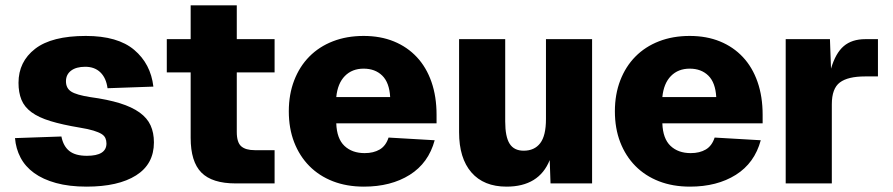

<svg xmlns="http://www.w3.org/2000/svg" viewBox="-20 -684 3330 716"><path d="M303 12Q238 12 189 -1.5Q140 -15 107 -39Q74 -63 56.5 -96.5Q39 -130 36 -169L209 -175Q216 -139 238.5 -121Q261 -103 304 -103Q377 -103 377 -149Q377 -160 373 -169Q369 -178 358.5 -184.5Q348 -191 328.5 -197Q309 -203 278 -208Q212 -219 168 -232.5Q124 -246 97.5 -265.5Q71 -285 60 -312Q49 -339 49 -375Q49 -454 111 -502Q173 -550 300 -550Q419 -550 480.5 -498Q542 -446 552 -361L381 -355Q376 -393 354.5 -414Q333 -435 298 -435Q264 -435 245 -420.5Q226 -406 226 -381Q226 -355 245.5 -342.5Q265 -330 316 -322Q382 -313 427 -299Q472 -285 500.5 -264.5Q529 -244 541.5 -216.5Q554 -189 554 -153Q554 -72 487.5 -30Q421 12 303 12Z M859 0Q771 0 731 -40.5Q691 -81 691 -170V-414H602V-538H691V-664H863V-538H1004V-414H863V-192Q863 -153 879.5 -138.5Q896 -124 930 -124H1004V0Z M1337 12Q1273 12 1221.5 -8Q1170 -28 1133.5 -65Q1097 -102 1077 -153.5Q1057 -205 1057 -269Q1057 -332 1077 -384Q1097 -436 1133.5 -473Q1170 -510 1221.5 -530Q1273 -550 1336 -550Q1399 -550 1449 -529.5Q1499 -509 1534.5 -471Q1570 -433 1589 -378.5Q1608 -324 1608 -256V-224H1234Q1236 -167 1264.5 -140Q1293 -113 1340 -113Q1373 -113 1396 -126.5Q1419 -140 1429 -171L1601 -161Q1578 -76 1508 -32Q1438 12 1337 12ZM1435 -322Q1432 -376 1405.5 -402Q1379 -428 1336 -428Q1293 -428 1266 -400.5Q1239 -373 1234 -322Z M1869 12Q1784 12 1738 -41Q1692 -94 1692 -191V-538H1864V-231Q1864 -174 1880.5 -148Q1897 -122 1933 -122Q1973 -122 1994.5 -150Q2016 -178 2016 -240V-538H2188V0H2033L2030 -87Q1990 12 1869 12Z M2553 12Q2489 12 2437.5 -8Q2386 -28 2349.5 -65Q2313 -102 2293 -153.5Q2273 -205 2273 -269Q2273 -332 2293 -384Q2313 -436 2349.5 -473Q2386 -510 2437.5 -530Q2489 -550 2552 -550Q2615 -550 2665 -529.5Q2715 -509 2750.5 -471Q2786 -433 2805 -378.5Q2824 -324 2824 -256V-224H2450Q2452 -167 2480.5 -140Q2509 -113 2556 -113Q2589 -113 2612 -126.5Q2635 -140 2645 -171L2817 -161Q2794 -76 2724 -32Q2654 12 2553 12ZM2651 -322Q2648 -376 2621.5 -402Q2595 -428 2552 -428Q2509 -428 2482 -400.5Q2455 -373 2450 -322Z M2910 0V-538H3075L3079 -428Q3096 -486 3126.5 -512Q3157 -538 3207 -538H3254V-399H3206Q3142 -399 3112 -376.5Q3082 -354 3082 -295V0Z"/></svg>

Font: Geist ExtBd
Style: Regular
Weight: 400
Designer: Basement.studio, Andrés Briganti, Mateo Zaragoza
Foundry: Basement.studio, Vercel, Andrés Briganti, Guido Ferreyra, Mateo Zaragoza
Version: Version 1.401